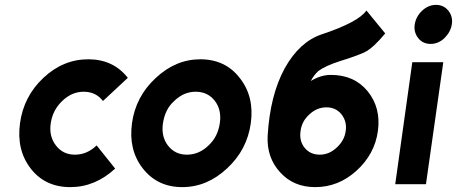

<svg xmlns="http://www.w3.org/2000/svg" viewBox="-20 -755 1873 787"><path d="M342 -512Q239 -512 158 -436Q77 -360 62 -250Q47 -140 106 -64Q165 12 268 12Q370 12 452 -64L376 -159Q337 -121 287 -121Q238 -121 209 -159Q180 -197 188 -250Q196 -304 235 -341Q274 -379 323 -379Q373 -379 402 -341L504 -436Q444 -512 342 -512Z M801 -512Q700 -512 618 -435Q536 -359 521 -250Q506 -141 565 -65Q625 12 727 12Q829 12 911 -65Q993 -141 1008 -250Q1023 -359 963 -435Q904 -512 801 -512ZM782 -379Q832 -379 861 -341Q889 -304 881 -250Q877 -223 866 -200.5Q855 -178 835 -159Q796 -121 746 -121Q697 -121 668 -159Q640 -196 648 -250Q652 -277 663 -300Q674 -323 694 -341Q733 -379 782 -379Z M1482 -712Q1449 -664 1298 -614Q1207 -583 1147 -475Q1117 -420 1099.5 -351Q1082 -282 1077 -197Q1073 -109 1128 -49Q1183 12 1272 12Q1367 12 1441 -55Q1516 -123 1529 -218Q1542 -313 1487 -381Q1432 -448 1336 -448Q1295 -448 1254 -423Q1260 -435 1268 -445.5Q1276 -456 1285 -464Q1300 -475 1322 -485Q1344 -495 1375 -505Q1408 -515 1432.5 -524Q1457 -533 1473 -540Q1493 -550 1514.5 -570Q1536 -590 1559 -618ZM1318 -315Q1357 -315 1380 -286Q1403 -256 1397 -218Q1392 -179 1360 -150Q1329 -121 1291 -121Q1251 -121 1228 -150Q1206 -178 1212 -218Q1217 -258 1248 -286Q1279 -315 1318 -315Z M1832 -655Q1837 -687 1818 -711Q1799 -735 1767 -735Q1736 -735 1710 -711Q1685 -687 1680 -655Q1675 -624 1694 -599Q1713 -575 1745 -575Q1777 -575 1802 -599Q1827 -624 1832 -655ZM1600 0H1726L1797 -500H1670Z"/></svg>

Font: Unageo
Style: Bold-Italic
Weight: 700
Designer: Richard Sepsi
Foundry: Richard Sepsi
Version: Version 2.000